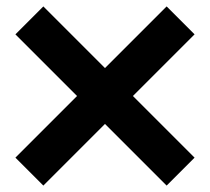

<svg xmlns="http://www.w3.org/2000/svg" viewBox="-20 -589 654 598"><path d="M115 -11 28 -98 220 -290 28 -482 115 -569 307 -377 499 -569 586 -482 394 -290 586 -98 499 -11 307 -203Z"/></svg>

Font: M PLUS 2 Thin
Style: Bold
Weight: 700
Version: Version 1.001